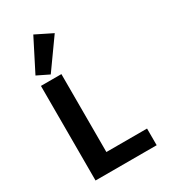

<svg xmlns="http://www.w3.org/2000/svg" viewBox="-239 -1117 1078 1227"><g transform="rotate(-30 300.0 -503.5)"><path d="M92 0V-698H243V-123H543V0ZM183 -730 95 -773 214 -1007 337 -946Z"/></g></svg>

Font: iA Writer Quattro V
Style: Regular
Weight: 400
Designer: Mike Abbink, Paul van der Laan, Pieter van Rosmalen, Oliver Reichenstein
Foundry: Information Architects Inc.
Version: Version 2.000